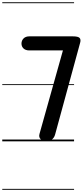

<svg xmlns="http://www.w3.org/2000/svg" viewBox="-25 -1250 732 1698"><path d="M386.5 0Q356 0 335.8 -18Q315.5 -36 324.5 -66.5L531.5 -804H235Q201.5 -804 183.2 -821.2Q165 -838.5 165 -864.5Q165 -891 183.2 -909.8Q201.5 -928.5 235 -928.5H618.5Q666 -928.5 679 -914.5Q692 -900.5 683.5 -871L462.5 -61Q454.5 -31 433.2 -15.5Q412 0 386.5 0ZM386.5 0Q356 0 335.8 -18Q315.5 -36 324.5 -66.5L531.5 -804H235Q201.5 -804 183.2 -821.2Q165 -838.5 165 -864.5Q165 -891 183.2 -909.8Q201.5 -928.5 235 -928.5H618.5Q666 -928.5 679 -914.5Q692 -900.5 683.5 -871L462.5 -61Q454.5 -31 433.2 -15.5Q412 0 386.5 0ZM-5 420.5H630V428.5H-5ZM-5 -16H630V0H-5ZM-5 -505.5H630V-497.5H-5ZM-5 -1230H630V-1222H-5Z"/></svg>

Font: Edu VIC WA NT Pre Guide
Style: Regular
Weight: 400
Designer: Tina and Corey Anderson, Eben Sorkin, Mirko Velimirovic
Foundry: Google for Education
Version: Version 1.000